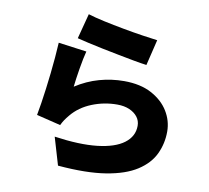

<svg xmlns="http://www.w3.org/2000/svg" viewBox="-92 -920 1184 1090"><g transform="rotate(10 500.0 -375.5)"><path d="M333 -817Q371 -805 426.5 -793Q482 -781 542 -770Q602 -759 655 -751Q708 -743 741 -739L705 -590Q674 -594 630.5 -602Q587 -610 538.5 -619.5Q490 -629 443 -638.5Q396 -648 357.5 -657Q319 -666 295 -672ZM356 -606Q351 -588 345.5 -560.5Q340 -533 335 -503Q330 -473 326 -445Q322 -417 320 -397Q385 -439 455 -458.5Q525 -478 597 -478Q691 -478 755.5 -443.5Q820 -409 853.5 -354.5Q887 -300 887 -238Q887 -169 858.5 -108.5Q830 -48 763.5 -5Q697 38 586 56Q475 74 310 60L263 -99Q409 -78 510 -89.5Q611 -101 663.5 -140.5Q716 -180 716 -241Q716 -270 699 -292Q682 -314 652 -327Q622 -340 582 -340Q506 -340 436.5 -312Q367 -284 323 -231Q308 -213 299 -199.5Q290 -186 282 -169L143 -203Q149 -234 155 -273.5Q161 -313 167 -358Q173 -403 178 -449.5Q183 -496 187 -542Q191 -588 193 -628Z"/></g></svg>

Font: Noto Sans JP Thin Black
Style: Regular
Weight: 900
Version: Version 2.004-H2;hotconv 1.0.118;makeotfexe 2.5.65603